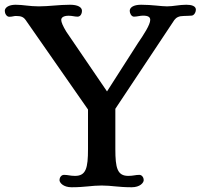

<svg xmlns="http://www.w3.org/2000/svg" viewBox="-49 -789 845 809"><path d="M201.7 -30.3C201.7 -19 217.8 0 252.4 0C310.5 0 335.9 -7.3 379.4 -7.3C421.9 -7.3 448.7 0 505.9 0C541 0 556.6 -19 556.6 -30.3C556.6 -40 549.8 -52.2 538.1 -52.2C521.5 -52.2 512.2 -47.9 491.7 -47.9C445.3 -47.9 437 -81.1 437 -161.1V-330.6L685.5 -704.6C693.8 -715.8 705.6 -721.7 725.1 -721.7C743.2 -721.7 749.5 -723.1 757.3 -723.1C769.5 -723.1 776.4 -738.8 776.4 -748C776.4 -764.2 757.3 -769 735.8 -769C706.5 -769 681.2 -762.2 654.8 -762.2C630.4 -762.2 591.8 -769 545.4 -769C512.2 -769 497.6 -756.8 497.6 -743.2C497.6 -733.4 504.4 -718.8 515.6 -718.8C528.3 -718.8 541.5 -723.1 553.2 -723.1C575.2 -723.1 584 -717.3 584 -705.1C584 -684.6 556.2 -642.6 532.2 -607.4L401.9 -403.8L230.5 -655.3C216.3 -678.7 209 -695.3 209 -705.1C209 -714.8 218.3 -722.7 240.2 -722.7C255.4 -722.7 265.1 -718.8 277.8 -718.8C292.5 -718.8 296.4 -735.4 296.4 -743.2C296.4 -758.8 278.8 -769 246.1 -769C199.7 -769 157.2 -762.2 114.7 -762.2C75.2 -762.2 47.9 -769 17.1 -769C-13.7 -769 -28.8 -756.3 -28.8 -743.2C-28.8 -732.9 -22 -718.3 -9.8 -718.3C2.4 -718.3 9.8 -721.7 17.1 -721.7C39.6 -721.7 49.8 -717.8 59.1 -704.6L321.8 -327.6V-161.1C321.8 -80.6 313.5 -47.9 267.1 -47.9C246.6 -47.9 237.8 -52.2 220.7 -52.2C208.5 -52.2 201.7 -40 201.7 -30.3Z"/></svg>

Font: Stoke
Style: Regular
Weight: 400
Designer: Nicole Fally
Foundry: Nicole Fally
Version: Version 1.002